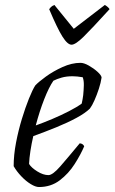

<svg xmlns="http://www.w3.org/2000/svg" viewBox="-20 -753 461 773"><path d="M137 0Q123 0 103.5 -12Q84 -24 65.5 -43.5Q47 -63 35 -84Q35 -129 44.5 -178.5Q54 -228 68 -274Q82 -320 96.5 -356Q111 -392 122 -409Q135 -423 164.5 -444.5Q194 -466 231.5 -483Q269 -500 304 -500Q318 -500 337.5 -489Q357 -478 372.5 -464Q388 -450 389 -441Q386 -420 378 -395.5Q370 -371 360.5 -349.5Q351 -328 342 -316Q324 -298 288 -278.5Q252 -259 206.5 -240.5Q161 -222 114 -205Q107 -175 102.5 -145.5Q98 -116 97 -93Q106 -78 130 -63Q154 -48 175 -48Q192 -48 222.5 -83Q253 -118 301 -176Q314 -175 319 -164Q305 -131 280.5 -92.5Q256 -54 220.5 -27Q185 0 137 0ZM124 -248Q155 -259 190.5 -274Q226 -289 258 -305.5Q290 -322 309 -336Q313 -354 315 -370Q317 -390 317.5 -409.5Q318 -429 313 -442Q302 -444 291 -445Q280 -446 272 -446Q247 -446 228 -440.5Q209 -435 195 -428Q177 -402 158 -353.5Q139 -305 124 -248ZM268 -573Q252 -573 231.5 -605.5Q211 -638 178 -716Q181 -720 185 -724.5Q189 -729 199 -733L277 -637L402 -733Q409 -729 414.5 -724Q420 -719 421 -716Q350 -638 317 -605.5Q284 -573 268 -573Z"/></svg>

Font: Texturina Thin
Style: Italic
Weight: 100
Italic angle: -11°
Designer: Guillermo Torres Carreño
Foundry: Omnibus-Type
Version: Version 1.002; ttfautohint (v1.8.3)